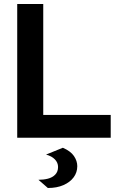

<svg xmlns="http://www.w3.org/2000/svg" viewBox="-20 -688 588 959"><path d="M66 0V-668H196V-114H533V0ZM219 251 172 210Q197 210 219 204.5Q241 199 255.5 184.5Q270 170 270 146Q270 125 254.5 108.5Q239 92 210 84L294 50Q333 67 349.5 91.5Q366 116 366 142Q366 173 348 197.5Q330 222 297 236.5Q264 251 219 251Z"/></svg>

Font: Atkinson Hyperlegible Next SemiBold
Style: Regular
Weight: 600
Designer: Elliott Scott, Megan Eiswerth, Linus Boman, Theodore Petrosky, Letters from Sweden
Foundry: Applied Design Works, Letters from Sweden
Version: Version 2.001